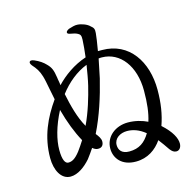

<svg xmlns="http://www.w3.org/2000/svg" viewBox="-107 -857 963 952"><g transform="rotate(-15 375.0 -381.0)"><path d="M311 -724C311 -718 317 -715 330 -713C343 -711 354 -708 363 -703C374 -697 378 -691 377 -669C376 -645 373 -614 369 -581C305 -560 251 -520 213 -480C212 -491 210 -502 208 -512C208 -514 208 -516 207 -520C201 -561 194 -576 175 -595C162 -609 144 -622 118 -633C107 -637 99 -637 96 -632C93 -628 94 -621 102 -611C120 -591 132 -574 141 -544C146 -528 150 -506 155 -480C158 -463 162 -444 167 -420C112 -342 70 -254 70 -144C70 -83 96 -29 145 -29C183 -29 221 -58 249 -90C262 -107 274 -124 284 -139C293 -131 304 -126 314 -127C333 -127 341 -141 341 -157C341 -172 331 -186 319 -201C359 -282 388 -372 410 -462L430 -559C435 -560 441 -560 447 -560C540 -559 606 -473 606 -347C606 -282 600 -233 587 -192C560 -205 525 -215 487 -215C424 -215 370 -174 370 -112C370 -63 404 -17 477 -17C538 -17 582 -49 611 -91C626 -72 639 -53 652 -34C662 -21 671 -14 684 -14C699 -14 710 -28 710 -48C710 -75 692 -112 644 -155C663 -209 672 -266 672 -334C672 -478 596 -595 457 -595H436C443 -636 448 -669 449 -684C451 -705 447 -712 433 -723C421 -736 393 -747 371 -748C358 -749 342 -744 326 -739C316 -734 311 -729 311 -724ZM124 -171C124 -222 141 -289 179 -362C197 -295 220 -236 246 -189C234 -170 223 -154 212 -139C187 -107 170 -99 152 -99C136 -99 124 -119 124 -171ZM222 -432C261 -483 310 -523 364 -544C358 -507 352 -471 345 -442C331 -385 311 -317 281 -253C252 -303 235 -369 222 -432ZM405 -121C405 -155 437 -175 472 -175C502 -175 533 -165 565 -139C540 -97 509 -74 458 -74C420 -74 405 -95 405 -121Z"/></g></svg>

Font: 寒蝉锦书宋 CompactLight
Style: Bold
Weight: 400
Width: 4
Designer: 寒蝉锦书宋{Warren} 思源宋体{Ryoko NISHIZUKA 西塚涼子 (kana & ideographs); Frank Grießhammer (Latin, Greek & Cyrillic); Wenlong ZHANG 
Foundry: Adobe & ChillType
Version: Version 2.000;Glyphs 3.1.1 (3135)